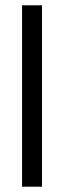

<svg xmlns="http://www.w3.org/2000/svg" viewBox="-20 -702 240 722"><path d="M63 0V-682H138V0Z"/></svg>

Font: Didact Gothic
Style: Regular
Weight: 400
Designer: Daniel Johnson
Foundry: Daniel Johnson
Version: Version 2.101;PS 002.101;hotconv 1.0.88;makeotf.lib2.5.64775